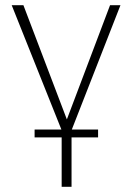

<svg xmlns="http://www.w3.org/2000/svg" viewBox="-20 -501 509 738"><path d="M113 27V-3H216L25 -481H70L237 -42L403 -481H443L256 -3H357V27H255V217H217V27Z"/></svg>

Font: Cantarell Light
Style: Regular
Weight: 300
Designer: Dave Crossland, Nikolaus Waxweiler, Florian Fecher, Jacques Le Bailly, Eben Sorkin, Alexei Vanyashin, Alexios Zavras, Em
Version: Version 0.303